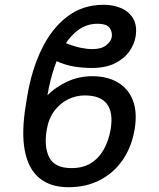

<svg xmlns="http://www.w3.org/2000/svg" viewBox="-20 -780 672 810"><path d="M369.1 -458.5Q432.1 -458.5 476.6 -432.6Q521 -406.7 540.5 -356.7Q560.1 -306.6 547.9 -234.4Q535.6 -160.6 498 -105.7Q460.4 -50.8 402.1 -20.5Q343.8 9.8 269 9.8Q192.9 9.8 146.2 -28.6Q99.6 -66.9 84.7 -144Q69.8 -221.2 88.9 -336.9L94.7 -372.6Q113.3 -485.4 155.8 -572.8Q198.2 -660.2 263.7 -710Q329.1 -759.8 416.5 -759.8Q460.9 -759.8 493.9 -744.4Q526.9 -729 543 -699.5Q559.1 -669.9 552.2 -626.5Q547.4 -594.2 525.9 -563.5Q504.4 -532.7 464.8 -512.9Q425.3 -493.2 366.7 -493.2Q333 -493.2 293.9 -499Q254.9 -504.9 210 -525.9L251.5 -600.6Q289.1 -585 317.9 -578.9Q346.7 -572.8 368.7 -572.8Q408.2 -572.8 428 -589.1Q447.8 -605.5 451.2 -622.1Q455.1 -642.6 443.4 -661.1Q431.6 -679.7 390.6 -679.7Q349.1 -679.7 314.9 -656.7Q280.8 -633.8 254.4 -592.5Q228 -551.3 209.5 -496.6Q190.9 -441.9 180.2 -378.4Q216.8 -414.6 265.4 -436.5Q314 -458.5 369.1 -458.5ZM336.9 -377.4Q301.3 -377.4 267.6 -361.1Q233.9 -344.7 209.5 -312.5Q185.1 -280.3 177.2 -232.9Q165 -160.2 188 -115.5Q210.9 -70.8 281.7 -70.8Q329.6 -70.8 363.3 -91.6Q397 -112.3 417.7 -149.4Q438.5 -186.5 446.8 -234.4Q458.5 -304.2 431.6 -340.8Q404.8 -377.4 336.9 -377.4Z"/></svg>

Font: Inter 16pt
Style: Italic
Weight: 400
Italic angle: -9.3988°
Version: Version 4.001;git-66647c0bb